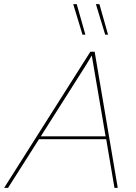

<svg xmlns="http://www.w3.org/2000/svg" viewBox="-66 -911 661 931"><path d="M348 -743H334L289 -891H306ZM458 -743H444L399 -891H416ZM489 0 449 -236H123L-27 0H-46L372 -660H393L505 0ZM132 -250H446L387 -595L379 -642L352 -597Z"/></svg>

Font: Elaine Sans Thin
Style: Italic
Weight: 250
Italic angle: -13°
Designer: Wei Huang
Foundry: Wei Huang
Version: Version 2.001;December 24, 2019;FontCreator 12.0.0.2547 64-b